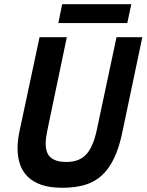

<svg xmlns="http://www.w3.org/2000/svg" viewBox="-20 -876 693 908"><path d="M531 -700H653L558 -248Q543 -176 519 -126.5Q495 -77 461 -46Q427 -15 381 -1.5Q335 12 275 12Q217 12 177 -1.5Q137 -15 111.5 -40Q86 -65 74.5 -99Q63 -133 63 -174Q63 -194 65.5 -215Q68 -236 73 -259L167 -700H296L204 -260Q196 -222 196 -198Q196 -150 221 -130Q246 -110 294 -110Q354 -110 387 -145Q420 -180 437 -258ZM274 -856H601L582 -767H256Z"/></svg>

Font: PT Sans
Style: Bold Italic
Weight: 700
Italic angle: -12°
Designer: A.Korolkova, O.Umpeleva, V.Yefimov
Foundry: ParaType Ltd
Version: Version 2.003W OFL